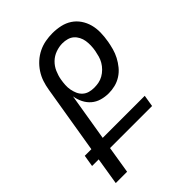

<svg xmlns="http://www.w3.org/2000/svg" viewBox="-231 -845 946 946"><g transform="rotate(-45 242.5 -371.5)"><path d="M87 0H8L31 -142H-15L-5 -203H41L100 -559Q104 -584 112 -608Q120 -632 134.5 -654Q149 -676 168.5 -693.5Q188 -711 211.5 -722.5Q235 -734 260 -738.5Q285 -743 309 -743Q338 -743 365 -737Q392 -731 414 -716.5Q436 -702 451 -680Q466 -658 473 -632Q480 -606 479.5 -577.5Q479 -549 474 -521V-520Q470 -498 464 -476Q458 -454 447 -433Q436 -412 420.5 -393Q405 -374 384.5 -361Q364 -348 341.5 -342.5Q319 -337 297 -337Q271 -337 247 -344Q223 -351 205 -366.5Q187 -382 176 -404Q165 -426 161 -451L120 -203H413L403 -142H110ZM265 -407Q281 -407 297 -410Q313 -413 328 -421.5Q343 -430 355.5 -442.5Q368 -455 376.5 -469.5Q385 -484 389.5 -500Q394 -516 397 -532Q400 -549 400.5 -566Q401 -583 398.5 -599Q396 -615 388.5 -629.5Q381 -644 369.5 -654Q358 -664 342 -668.5Q326 -673 309 -673Q286 -673 262 -664.5Q238 -656 220 -638.5Q202 -621 192 -598Q182 -575 178 -552Q175 -535 174 -517.5Q173 -500 176 -484Q179 -468 185.5 -453Q192 -438 204 -427Q216 -416 232 -411.5Q248 -407 265 -407Z"/></g></svg>

Font: Iosevka Oblique
Style: Regular
Weight: 400
Italic angle: -9°
Monospace: yes
Designer: Belleve Invis
Foundry: Belleve Invis
Version: Version 32.5.0; ttfautohint (v1.8.4)